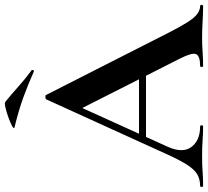

<svg xmlns="http://www.w3.org/2000/svg" viewBox="-60 -782 835 770"><g transform="rotate(-90 357.0 -397.5)"><path d="M171 -229 186 -257H474L481 -229ZM717 -12Q722 -12 722 -6Q722 0 717 0Q687 0 654.5 -2Q622 -4 592 -4Q558 -4 533 -2Q508 0 477 0Q473 0 473 -6Q473 -12 477 -12Q518 -12 524.5 -28.5Q531 -45 506 -94L303 -495L352 -581L153 -142Q126 -82 152 -47Q178 -12 234 -12Q239 -12 239 -6Q239 0 234 0Q204 0 179 -2Q154 -4 116 -4Q77 -4 53.5 -2Q30 0 -4 0Q-8 0 -8 -6Q-8 -12 -4 -12Q23 -12 42.5 -23.5Q62 -35 81.5 -65.5Q101 -96 126 -152L343 -629Q344 -632 352 -632.5Q360 -633 361 -629L611 -137Q635 -90 652.5 -62.5Q670 -35 685.5 -23.5Q701 -12 717 -12ZM454 -679Q403 -702 350.5 -721Q298 -740 232 -756Q222 -758 234.5 -765Q247 -772 268.5 -780Q290 -788 309.5 -792.5Q329 -797 333 -793Q363 -769 393 -742Q423 -715 458 -689Q462 -688 460.5 -682.5Q459 -677 454 -679Z"/></g></svg>

Font: Cormorant Garamond Light
Style: Bold
Weight: 700
Version: Version 4.001